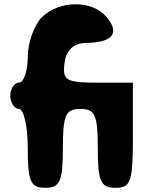

<svg xmlns="http://www.w3.org/2000/svg" viewBox="-20 -943 690 913"><path d="M179 -861C143 -825 112 -740 112 -673C112 -606 93 -550 70 -550C48 -550 29 -521 29 -488C29 -455 48 -425 70 -425C93 -425 112 -342 112 -238C112 -80 125 -50 195 -50C265 -50 279 -80 279 -238C279 -396 292 -425 362 -425C432 -425 445 -396 445 -238C445 -80 459 -50 529 -50C603 -50 612 -79 612 -300V-550H443C293 -550 276 -561 287 -644C295 -706 330 -738 391 -739C516 -741 551 -785 487 -862C420 -943 262 -943 179 -861Z"/></svg>

Font: Hussar Skorodowane
Style: Bold
Weight: 700
Foundry: Cannot Into Space Fonts
Version: Version 0.892